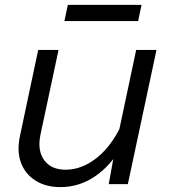

<svg xmlns="http://www.w3.org/2000/svg" viewBox="-20 -752 690 784"><path d="M219 -548 145 -201Q132 -137 160.5 -98Q189 -59 248 -59Q316 -59 378.5 -110Q441 -161 486 -263L479 -157Q432 -75 367.5 -31.5Q303 12 227 12Q167 12 125 -14.5Q83 -41 65.5 -88Q48 -135 62 -199L136 -548ZM619 -548 502 0H424L448 -133L536 -548ZM243 -666 257 -732H558L544 -666Z"/></svg>

Font: Azeret Mono Thin Light
Style: Italic
Weight: 300
Italic angle: -12°
Version: Version 1.002